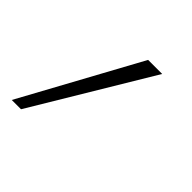

<svg xmlns="http://www.w3.org/2000/svg" viewBox="-120 -215 454 454"><g transform="rotate(45 106.5 11.5)"><path d="M-27 159 134 -136H181L4 159Z"/></g></svg>

Font: Hanken Grotesk ExtraLight
Style: Italic
Weight: 250
Italic angle: -8°
Designer: Alfredo Marco Pradil
Foundry: Hanken Design Co.
Version: Version 3.013